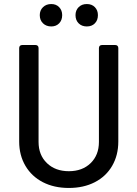

<svg xmlns="http://www.w3.org/2000/svg" viewBox="-20 -923 681 951"><path d="M75 -222V-685Q75 -692 79 -696Q83 -700 90 -700H156Q163 -700 167 -696Q171 -692 171 -685V-220Q171 -155 212.5 -115Q254 -75 321 -75Q388 -75 429 -115Q470 -155 470 -220V-685Q470 -692 474 -696Q478 -700 485 -700H551Q558 -700 562 -696Q566 -692 566 -685V-222Q566 -154 535.5 -101.5Q505 -49 449.5 -20.5Q394 8 321 8Q248 8 192.5 -20.5Q137 -49 106 -101.5Q75 -154 75 -222ZM177 -848Q177 -872 193 -887.5Q209 -903 234 -903Q258 -903 273 -887.5Q288 -872 288 -848Q288 -823 273 -807.5Q258 -792 234 -792Q209 -792 193 -807.5Q177 -823 177 -848ZM354 -848Q354 -872 369.5 -887.5Q385 -903 410 -903Q435 -903 450 -887.5Q465 -872 465 -848Q465 -823 450 -807.5Q435 -792 410 -792Q385 -792 369.5 -807.5Q354 -823 354 -848Z"/></svg>

Font: Barlow_Medium_SS
Style: Regular
Weight: 500
Designer: Jeremy Tribby
Foundry: Jeremy Tribby
Version: Version 1.101 August 23, 2024